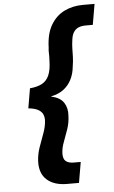

<svg xmlns="http://www.w3.org/2000/svg" viewBox="-64 -853 637 1074"><g transform="rotate(-5 254.5 -316.0)"><path d="M268 179Q196 179 155.5 143Q115 107 118 38Q120 -2 133.5 -40Q147 -78 160.5 -114.5Q174 -151 176 -185Q177 -206 169 -222Q161 -238 141.5 -248Q122 -258 89 -261L108 -372Q151 -376 177 -390.5Q203 -405 216 -435Q229 -465 230 -515Q231 -529 231 -541Q231 -553 230.5 -564.5Q230 -576 232 -589Q234 -667 263 -716Q292 -765 339 -788Q386 -811 443 -811H509L489 -695H449Q426 -695 409 -688Q392 -681 381 -664Q370 -647 367 -616Q364 -596 363.5 -574Q363 -552 362.5 -527.5Q362 -503 357 -473Q353 -431 336 -398.5Q319 -366 291 -345.5Q263 -325 223 -317V-315Q272 -305 292 -274.5Q312 -244 309 -202Q308 -162 295.5 -125.5Q283 -89 270.5 -56.5Q258 -24 257 6Q256 38 271.5 50.5Q287 63 315 63H355L335 179Z"/></g></svg>

Font: DM Sans ExtraBold
Style: Italic
Weight: 800
Italic angle: -10°
Designer: Colophon Foundry, Jonny Pinhorn
Foundry: Colophon Foundry
Version: Version 4.004;gftools[0.9.30]